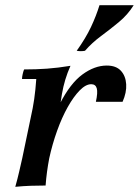

<svg xmlns="http://www.w3.org/2000/svg" viewBox="-20 -716 536 741"><path d="M39 5Q48 -27 54 -53.5Q60 -80 66 -106L99 -264Q107 -299 112 -333.5Q117 -368 120 -411H65Q65 -419 67.5 -430Q70 -441 73 -448Q120 -448 161.5 -451Q203 -454 252 -462Q240 -435 232 -408.5Q224 -382 219 -353Q214 -324 210 -288L170 -105Q165 -79 161.5 -53Q158 -27 156 0Q126 0 98 1Q70 2 39 5ZM350 -323Q358 -359 353.5 -375Q349 -391 332 -391Q311 -391 287.5 -367Q264 -343 241.5 -303Q219 -263 200.5 -211.5Q182 -160 170 -105H142Q171 -237 211 -315.5Q251 -394 298 -428.5Q345 -463 392 -463Q428 -463 446.5 -443Q465 -423 467 -391Q469 -359 453 -323ZM496 -696Q473 -659 438.5 -630.5Q404 -602 369.5 -576.5Q335 -551 308 -520Q292 -517 276 -520Q311 -569 331 -611.5Q351 -654 364 -696Z"/></svg>

Font: Poltawski Nowy Medium
Style: Italic
Weight: 500
Italic angle: -12°
Version: Version 1.001;gftools[0.9.25]